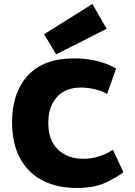

<svg xmlns="http://www.w3.org/2000/svg" viewBox="-20 -930 673 954"><path d="M360 4Q265 4 193 -32.5Q121 -69 80.5 -142Q40 -215 40 -323Q40 -469 118 -554.5Q196 -640 350 -640Q404 -640 457.5 -628Q511 -616 557 -589L512 -463Q488 -478 452 -486.5Q416 -495 383 -495Q305 -495 262.5 -447.5Q220 -400 220 -320Q220 -232 268.5 -186.5Q317 -141 394 -141Q437 -141 475 -154Q513 -167 541 -186L593 -74Q556 -46 501 -21Q446 4 360 4ZM259 -660 199 -760 439 -910 510 -787Z"/></svg>

Font: Braah One
Style: Regular
Weight: 400
Designer: Ashish Kumar
Foundry: Ashish Kumar
Version: Version 1.001; ttfautohint (v1.8.4.7-5d5b);gftools[0.9.29]